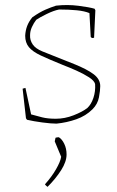

<svg xmlns="http://www.w3.org/2000/svg" viewBox="-20 -474 456 747"><path d="M200 7Q179 7 145 2.5Q111 -2 85 -8L81 -14L69 -120L68 -129L79 -132L101 -29Q122 -23 144 -17.5Q166 -12 197 -12Q232 -12 266.5 -25.5Q301 -39 320 -54Q335 -68 343.5 -93.5Q352 -119 350 -147Q347 -160 326 -173.5Q305 -187 277 -199.5Q249 -212 225 -221Q171 -243 139 -258Q107 -273 92.5 -290.5Q78 -308 78 -335Q79 -355 85.5 -372.5Q92 -390 106 -407Q135 -427 157 -436.5Q179 -446 198 -452Q242 -457 285 -451.5Q328 -446 348 -440L351 -434L346 -327L338 -326L333 -330L328 -423Q309 -431 278.5 -434Q248 -437 210 -437Q189 -433 161.5 -419.5Q134 -406 121 -397Q111 -384 104 -368.5Q97 -353 97 -337Q96 -318 107 -301.5Q118 -285 145 -274Q218 -245 268 -225Q318 -205 344 -185.5Q370 -166 370 -139Q370 -122 365 -95.5Q360 -69 340 -49Q314 -23 277 -10Q240 3 200 7ZM165 253Q163 252 159 248Q155 244 155 243Q181 214 198 184.5Q215 155 218 136L193 76Q194 72 194.5 69Q195 66 196 62Q201 60 209 60Q221 67 230 85.5Q239 104 239 127Q239 155 218 188Q197 221 165 253Z"/></svg>

Font: Labrada Thin
Style: Regular
Weight: 100
Designer: Mercedes Jáuregui
Foundry: Omnibus-Type Team
Version: Version 1.000; ttfautohint (v1.8.4.7-5d5b)